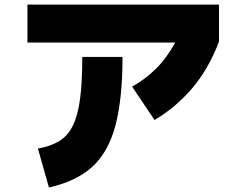

<svg xmlns="http://www.w3.org/2000/svg" viewBox="-20 -760 1040 840"><path d="M656 -235 558 -381Q614 -412 661 -458Q708 -504 747 -574H100V-740H938V-578Q892 -457 820 -373Q748 -289 656 -235ZM194 60 146 -110Q202 -120 239.5 -143Q277 -166 299 -211Q321 -256 330.5 -329Q340 -402 340 -511H516Q516 -328 485 -211Q454 -94 383.5 -30Q313 34 194 60Z"/></svg>

Font: Murecho Black
Style: Regular
Weight: 900
Designer: Neil Summerour
Foundry: Positype
Version: Version 1.010; ttfautohint (v1.8.3)